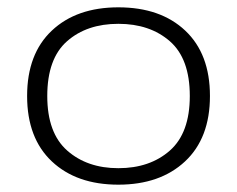

<svg xmlns="http://www.w3.org/2000/svg" viewBox="-20 -492 646 524"><path d="M54 -230Q54 -345 121.5 -408.5Q189 -472 303 -472Q418 -472 485.5 -408.5Q553 -345 553 -230Q553 -115 485 -51.5Q417 12 303 12Q189 12 121.5 -51.5Q54 -115 54 -230ZM498 -230Q498 -332 443.5 -379.5Q389 -427 303 -427Q217 -427 163 -379.5Q109 -332 109 -230Q109 -129 163.5 -81Q218 -33 303 -33Q389 -33 443.5 -81Q498 -129 498 -230Z"/></svg>

Font: Krub Light
Style: Regular
Weight: 300
Designer: Ekaluck Peanpanawate
Foundry: Cadson Demak Co.,Ltd.
Version: Version 1.000; ttfautohint (v1.6)